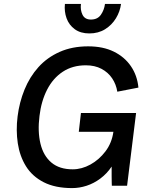

<svg xmlns="http://www.w3.org/2000/svg" viewBox="-20 -950 775 982"><path d="M349 12Q262 12 203.5 -18Q145 -48 113 -99.5Q81 -151 71 -217Q61 -283 70 -355Q79 -427 105.5 -492Q132 -557 176.5 -606.5Q221 -656 285 -684.5Q349 -713 431 -713Q507 -713 562 -686Q617 -659 649.5 -611.5Q682 -564 688 -502L580 -481Q574 -519 553.5 -549.5Q533 -580 499 -598Q465 -616 419 -616Q351 -616 301 -583Q251 -550 221 -491.5Q191 -433 182 -357Q172 -277 187 -215Q202 -153 243 -118.5Q284 -84 352 -84Q398 -84 442.5 -108.5Q487 -133 519.5 -176Q552 -219 560 -276H383L394 -372H676L630 0H552Q552 0 551.5 -14.5Q551 -29 551 -49Q551 -69 551 -83.5Q551 -98 551 -98Q527 -62 493.5 -37Q460 -12 423 0Q386 12 349 12ZM437 -779Q392 -779 362.5 -800.5Q333 -822 320.5 -856.5Q308 -891 312 -930H394Q390 -899 402 -874.5Q414 -850 445 -850Q479 -850 496 -874.5Q513 -899 517 -930H599Q594 -891 573 -856.5Q552 -822 517.5 -800.5Q483 -779 437 -779Z"/></svg>

Font: Inclusive Sans Medium
Style: Italic
Weight: 500
Italic angle: -7°
Designer: Olivia King
Foundry: Olivia King
Version: Version 2.004